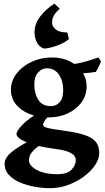

<svg xmlns="http://www.w3.org/2000/svg" viewBox="-20 -780 567 1040"><path d="M517.6 48.8Q517.6 81.5 494.6 115.2Q471.7 148.9 433.3 177Q395 205.1 347.9 222.2Q300.8 239.3 252.4 239.3Q212.9 239.3 169.7 231.9Q126.5 224.6 89.1 208.7Q51.8 192.9 28.3 167.7Q4.9 142.6 4.9 106.9Q4.9 88.9 17.8 69.8Q30.8 50.8 65.2 26.9Q99.6 2.9 163.1 -29.8Q163.1 -29.8 178.5 -28.8Q193.8 -27.8 209.5 -24.7Q225.1 -21.5 226.6 -14.6Q184.1 12.7 165 31.5Q146 50.3 141.4 63.5Q136.7 76.7 136.7 87.9Q136.7 117.7 179.7 140.6Q222.7 163.6 289.1 163.6Q344.2 163.6 367.4 139.2Q390.6 114.7 390.6 86.4Q390.6 75.7 382.8 64.2Q375 52.7 350.8 42.7Q326.7 32.7 277.3 26.4Q181.6 13.7 125.5 -9Q69.3 -31.7 69.3 -55.2Q69.3 -67.9 94.7 -96.9Q120.1 -126 176.8 -162.6L270.5 -170.9Q230.5 -141.6 221.7 -125.5Q212.9 -109.4 212.9 -105.5Q212.9 -100.1 218 -95.2Q223.1 -90.3 245.4 -85.2Q267.6 -80.1 318.4 -73.2Q397 -63 440.2 -48.1Q483.4 -33.2 500.5 -9.8Q517.6 13.7 517.6 48.8ZM526.9 -449.2Q524.9 -439.5 515.9 -421.1Q506.8 -402.8 499 -390.6Q472.7 -386.2 443.1 -383.8Q413.6 -381.3 372.1 -382.8L354 -430.2Q400.4 -434.1 445.1 -447.3Q489.7 -460.4 512.2 -468.8ZM449.2 -313Q449.2 -263.2 421.1 -225.1Q393.1 -187 346.4 -165.5Q299.8 -144 243.7 -144Q186 -144 139.6 -162.6Q93.3 -181.2 66.2 -214.8Q39.1 -248.5 39.1 -293.9Q39.1 -341.8 69.8 -381.6Q100.6 -421.4 151.1 -445.1Q201.7 -468.8 261.2 -468.8Q316.4 -468.8 358.6 -447.5Q400.9 -426.3 425 -390.9Q449.2 -355.5 449.2 -313ZM322.3 -293Q322.3 -341.3 299.3 -375.7Q276.4 -410.2 232.4 -410.2Q208.5 -410.2 187.3 -388.4Q166 -366.7 166 -321.8Q166 -273.4 187.5 -239.3Q209 -205.1 255.9 -205.1Q284.7 -205.1 303.5 -226.6Q322.3 -248 322.3 -293ZM167 -605Q167 -649.9 197.3 -690.2Q227.5 -730.5 274.9 -760.3L303.7 -732.9Q283.2 -714.4 272.7 -697.3Q262.2 -680.2 262.2 -657.7Q262.2 -635.3 282.5 -619.9Q302.7 -604.5 344.7 -604L353.5 -568.8Q338.9 -555.2 313 -543Q287.1 -530.8 260 -523.7Q232.9 -516.6 215.3 -517.6Q188.5 -528.8 177.7 -554.4Q167 -580.1 167 -605Z"/></svg>

Font: Gentium Book Plus
Style: Bold
Weight: 700
Designer: Victor Gaultney, Annie Olsen, Iska Routamaa, Becca Hirsbrunner
Foundry: SIL International
Version: Version 6.101